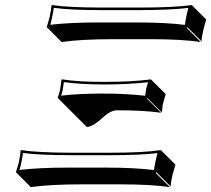

<svg xmlns="http://www.w3.org/2000/svg" viewBox="-20 -675 838 762"><path d="M211.4 -284.2 209 -286.1Q209.5 -287.6 218.3 -316.9Q218.3 -316.9 224.1 -358.9L227.5 -359.9Q293 -349.6 396.5 -350.1Q502.9 -350.1 578.6 -359.9L581.1 -357.9L637.7 -301.3Q637.7 -300.3 626 -260.3Q626 -260.3 622.1 -228.5L565.4 -285.2L562.5 -284.2L619.1 -227.5Q551.3 -237.3 444.8 -237.3Q418.9 -237.3 386.7 -207.5Q353 -175.8 328.6 -171.4Q326.2 -170.9 324.7 -170.9L268.1 -227.5ZM579.1 -519.5H426.8Q304.7 -519.5 224.6 -508.3L168 -564.9L165.5 -566.9Q165.5 -566.9 176.3 -604.5Q176.8 -607.4 177.2 -608.9Q180.7 -624.5 182.4 -635.7Q184.1 -647 184.1 -650.4V-653.8L187 -654.8Q252 -645 385.3 -645H537.1Q670.9 -645 739.3 -654.8L742.2 -653.8L798.3 -597.7Q798.3 -597.7 786.6 -554.7Q786.1 -553.2 786.1 -552.2Q782.7 -537.1 781.2 -526.6Q779.8 -516.1 779.8 -513.2L780.3 -510.3L723.6 -566.9L720.2 -564.9L776.9 -508.3Q700.2 -519.5 579.1 -519.5ZM456.5 56.6H304.7Q182.6 56.6 102.1 67.4L45.9 11.2L43 8.8Q43 8.8 54.2 -28.3Q54.7 -31.2 55.2 -33.2Q62.5 -67.9 61.5 -78.1L64.9 -79.1Q129.9 -69.3 262.7 -68.8H414.6Q548.3 -68.8 616.7 -79.1L619.6 -78.1L676.3 -21.5Q676.3 -21.5 664.6 19Q664.1 22 663.6 23.4Q660.2 38.6 658.7 49.1Q657.2 59.6 657.7 62.5V65.4L601.1 8.8L597.7 11.2L654.3 67.4Q577.1 56.6 456.5 56.6ZM399.9 -9.8Q516.1 -9.8 591.3 0Q592.8 -14.2 597.2 -35.2Q601.1 -53.7 605 -67.4Q538.1 -59.1 414.6 -59.1H262.7Q135.7 -59.1 71.3 -67.9Q69.3 -51.8 64.9 -30.8Q61 -12.2 57.1 -0.5Q135.7 -9.8 248 -9.8ZM522.5 -585.9Q638.7 -585.9 713.9 -576.2Q715.3 -590.3 719.7 -610.8Q723.6 -629.9 727.5 -643.6Q660.6 -635.3 537.1 -634.8H385.3Q258.3 -634.8 193.4 -644Q191.4 -627.9 187 -606.9Q183.1 -588.9 179.7 -576.7Q258.3 -585.9 370.6 -585.9ZM222.7 -295.4Q294.9 -303.7 387.9 -303.7Q481 -303.7 556.2 -294.9Q557.6 -308.6 559.6 -319.3Q562 -330.6 567.9 -348.6Q487.3 -339.8 396.5 -339.8Q298.8 -339.8 233.4 -349.1Q230.5 -326.7 228 -314.9Q226.1 -305.7 222.7 -295.4Z"/></svg>

Font: Linux Biolinum Shadow O
Style: Italic
Weight: 400
Italic angle: -12°
Designer: Philipp H. Poll
Foundry: Philipp H. Poll
Version: Version 0.6.2